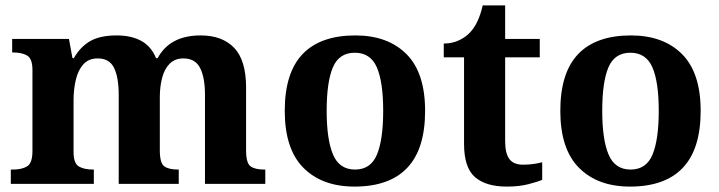

<svg xmlns="http://www.w3.org/2000/svg" viewBox="-20 -680 2659 710"><path d="M20 0V-53H28Q61 -53 80.5 -65Q100 -77 100 -122V-421Q100 -463 80.5 -474.5Q61 -486 28 -486H25V-536H235L248 -465H253Q277 -507 313.5 -528Q350 -549 412 -549Q465 -549 502 -529Q539 -509 557 -465H563Q608 -549 722 -549Q802 -549 846 -503Q890 -457 890 -356V-124Q890 -77 906.5 -65Q923 -53 957 -53H961V0H738V-329Q738 -393 720 -428.5Q702 -464 658 -464Q627 -464 607.5 -444.5Q588 -425 579.5 -392Q571 -359 571 -321V-124Q571 -77 587.5 -65Q604 -53 638 -53H641V0H419V-329Q419 -393 402 -428.5Q385 -464 341 -464Q308 -464 288.5 -442.5Q269 -421 260.5 -385.5Q252 -350 252 -309V-118Q252 -76 271.5 -64.5Q291 -53 324 -53H327V0Z M1291 10Q1171 10 1102 -59.5Q1033 -129 1033 -270Q1033 -411 1099 -480Q1165 -549 1294 -549Q1414 -549 1483 -480Q1552 -411 1552 -270Q1552 -129 1486 -59.5Q1420 10 1291 10ZM1293 -53Q1351 -53 1374 -108.5Q1397 -164 1397 -270Q1397 -377 1373.5 -431Q1350 -485 1292 -485Q1234 -485 1211 -431Q1188 -377 1188 -270Q1188 -164 1211.5 -108.5Q1235 -53 1293 -53Z M1854 10Q1777 10 1736.5 -25Q1696 -60 1696 -148V-468H1621V-519Q1653 -519 1678.5 -531.5Q1704 -544 1719 -561Q1750 -594 1765 -660H1848V-536H1976V-468H1848V-158Q1848 -113 1863.5 -92Q1879 -71 1914 -71Q1934 -71 1952 -73.5Q1970 -76 1985 -80V-15Q1969 -8 1934.5 1Q1900 10 1854 10Z M2310 10Q2190 10 2121 -59.5Q2052 -129 2052 -270Q2052 -411 2118 -480Q2184 -549 2313 -549Q2433 -549 2502 -480Q2571 -411 2571 -270Q2571 -129 2505 -59.5Q2439 10 2310 10ZM2312 -53Q2370 -53 2393 -108.5Q2416 -164 2416 -270Q2416 -377 2392.5 -431Q2369 -485 2311 -485Q2253 -485 2230 -431Q2207 -377 2207 -270Q2207 -164 2230.5 -108.5Q2254 -53 2312 -53Z"/></svg>

Font: Noto Serif
Style: Bold
Weight: 700
Designer: Monotype Design Team
Foundry: Monotype Imaging Inc.
Version: Version 2.014